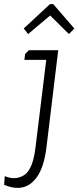

<svg xmlns="http://www.w3.org/2000/svg" viewBox="-97 -687 380 930"><path d="M161 -667 263 -549 237 -522 146 -612 39 -522 18 -549 145 -667ZM25 -426 43 -444H185L128 27Q116 124 80.5 172.5Q45 221 -7 223Q-41 224 -77 208L-74 166Q-23 188 19.5 161.5Q62 135 75 27L127 -397H21Z"/></svg>

Font: Zilla Slab Light
Style: Italic
Weight: 300
Italic angle: -6°
Designer: Typotheque.com
Foundry: Typotheque type foundry
Version: Version 1.1; 2017; ttfautohint (v1.6)